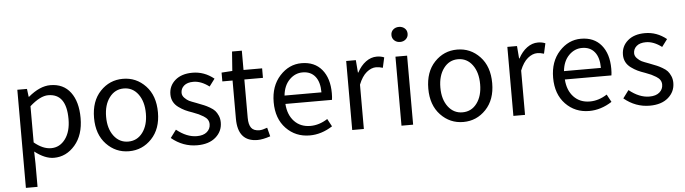

<svg xmlns="http://www.w3.org/2000/svg" viewBox="-52 -917 4807 1347"><g transform="rotate(-5 2351.5 -243.5)"><path d="M82 205V-486H150L157 -430H160Q241 -498 315 -498Q407 -498 457 -431.5Q507 -365 507 -250Q507 -131 445.5 -59.5Q384 12 297 12Q234 12 162 -44L164 41V205ZM283 -57Q344 -57 383 -109.5Q422 -162 422 -250Q422 -429 294 -429Q238 -429 164 -363V-108Q225 -57 283 -57Z M601 -242Q601 -360 666.5 -429Q732 -498 826 -498Q920 -498 985.5 -429Q1051 -360 1051 -242Q1051 -126 985.5 -57Q920 12 826 12Q732 12 666.5 -57Q601 -126 601 -242ZM826 -56Q889 -56 927.5 -107.5Q966 -159 966 -242Q966 -326 927.5 -378Q889 -430 826 -430Q764 -430 725 -378Q686 -326 686 -242Q686 -159 725 -107.5Q764 -56 826 -56Z M1306 12Q1206 12 1125 -55L1166 -110Q1238 -52 1309 -52Q1355 -52 1380 -73.5Q1405 -95 1405 -128Q1405 -146 1396 -160Q1387 -174 1368 -185.5Q1349 -197 1335 -203.5Q1321 -210 1294 -220Q1262 -231 1241 -241Q1220 -251 1196.5 -268Q1173 -285 1161 -308Q1149 -331 1149 -360Q1149 -420 1194 -459Q1239 -498 1316 -498Q1399 -498 1467 -443L1428 -391Q1371 -434 1317 -434Q1274 -434 1251 -414Q1228 -394 1228 -364Q1228 -344 1244.5 -327.5Q1261 -311 1275.5 -304Q1290 -297 1326 -284Q1333 -281 1336 -280Q1364 -269 1379 -263Q1394 -257 1417.5 -243.5Q1441 -230 1453 -216.5Q1465 -203 1474.5 -181.5Q1484 -160 1484 -133Q1484 -71 1436.5 -29.5Q1389 12 1306 12Z M1731 12Q1592 12 1592 -150V-419H1520V-481L1596 -486L1606 -622H1675V-486H1806V-419H1675V-149Q1675 -102 1692 -78.5Q1709 -55 1750 -55Q1770 -55 1805 -68L1821 -6Q1767 12 1731 12Z M2099 12Q1999 12 1932.5 -57Q1866 -126 1866 -242Q1866 -356 1931 -427Q1996 -498 2084 -498Q2176 -498 2227 -436.5Q2278 -375 2278 -270Q2278 -241 2275 -223H1947Q1952 -146 1995.5 -100Q2039 -54 2109 -54Q2171 -54 2230 -92L2259 -38Q2181 12 2099 12ZM1946 -282H2206Q2206 -355 2174.5 -394Q2143 -433 2086 -433Q2033 -433 1993 -392.5Q1953 -352 1946 -282Z M2398 0V-486H2466L2473 -398H2476Q2501 -445 2537 -471.5Q2573 -498 2614 -498Q2643 -498 2666 -488L2650 -416Q2624 -424 2603 -424Q2569 -424 2536 -397Q2503 -370 2480 -312V0Z M2745 0V-486H2827V0ZM2730 -639Q2730 -663 2746.5 -677.5Q2763 -692 2787 -692Q2811 -692 2827.5 -677.5Q2844 -663 2844 -639Q2844 -616 2827.5 -601Q2811 -586 2787 -586Q2763 -586 2746.5 -601Q2730 -616 2730 -639Z M2955 -242Q2955 -360 3020.5 -429Q3086 -498 3180 -498Q3274 -498 3339.5 -429Q3405 -360 3405 -242Q3405 -126 3339.5 -57Q3274 12 3180 12Q3086 12 3020.5 -57Q2955 -126 2955 -242ZM3180 -56Q3243 -56 3281.5 -107.5Q3320 -159 3320 -242Q3320 -326 3281.5 -378Q3243 -430 3180 -430Q3118 -430 3079 -378Q3040 -326 3040 -242Q3040 -159 3079 -107.5Q3118 -56 3180 -56Z M3533 0V-486H3601L3608 -398H3611Q3636 -445 3672 -471.5Q3708 -498 3749 -498Q3778 -498 3801 -488L3785 -416Q3759 -424 3738 -424Q3704 -424 3671 -397Q3638 -370 3615 -312V0Z M4067 12Q3967 12 3900.5 -57Q3834 -126 3834 -242Q3834 -356 3899 -427Q3964 -498 4052 -498Q4144 -498 4195 -436.5Q4246 -375 4246 -270Q4246 -241 4243 -223H3915Q3920 -146 3963.5 -100Q4007 -54 4077 -54Q4139 -54 4198 -92L4227 -38Q4149 12 4067 12ZM3914 -282H4174Q4174 -355 4142.5 -394Q4111 -433 4054 -433Q4001 -433 3961 -392.5Q3921 -352 3914 -282Z M4493 12Q4393 12 4312 -55L4353 -110Q4425 -52 4496 -52Q4542 -52 4567 -73.5Q4592 -95 4592 -128Q4592 -146 4583 -160Q4574 -174 4555 -185.5Q4536 -197 4522 -203.5Q4508 -210 4481 -220Q4449 -231 4428 -241Q4407 -251 4383.5 -268Q4360 -285 4348 -308Q4336 -331 4336 -360Q4336 -420 4381 -459Q4426 -498 4503 -498Q4586 -498 4654 -443L4615 -391Q4558 -434 4504 -434Q4461 -434 4438 -414Q4415 -394 4415 -364Q4415 -344 4431.5 -327.5Q4448 -311 4462.5 -304Q4477 -297 4513 -284Q4520 -281 4523 -280Q4551 -269 4566 -263Q4581 -257 4604.5 -243.5Q4628 -230 4640 -216.5Q4652 -203 4661.5 -181.5Q4671 -160 4671 -133Q4671 -71 4623.5 -29.5Q4576 12 4493 12Z"/></g></svg>

Font: Toshiba Sans
Style: Regular
Weight: 400
Designer: Paul D. Hunt
Foundry: Toshiba Corporation
Version: Version 2.020;PS 2.0;hotconv 1.0.86;makeotf.lib2.5.63406